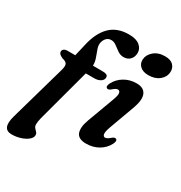

<svg xmlns="http://www.w3.org/2000/svg" viewBox="-216 -862 1133 1203"><g transform="rotate(30 351.0 -261.0)"><path d="M50.5 -408.5Q50.5 -419.5 59.2 -426.8Q68 -434 85.5 -434H141L161.5 -522Q182.5 -615.5 232.8 -665.5Q283 -715.5 369 -715.5Q421 -715.5 446.8 -693.8Q472.5 -672 472.5 -643Q472.5 -612.5 455 -593.8Q437.5 -575 408.5 -575Q384.5 -575 365 -588.5Q345.5 -602 327.5 -615.8Q309.5 -629.5 290 -629.5Q269.5 -629.5 256.2 -616.2Q243 -603 238 -581.5Q233.5 -561.5 242.2 -536.8Q251 -512 260.8 -485.5Q270.5 -459 269.5 -433L342 -432.5Q359.5 -432.5 369 -427.5Q378.5 -422.5 378.5 -409Q378.5 -392 361 -380.2Q343.5 -368.5 315.5 -368.5H255L151.5 16Q144.5 44 144.5 63.5Q144.5 78 152.2 87Q160 96 168 104.2Q176 112.5 176 125Q176 143 156.8 159Q137.5 175 107 185Q76.5 195 43 195Q-30.5 195 -1 91L113.5 -312.5Q122 -343 115.8 -357Q109.5 -371 81.5 -377Q62.5 -386 56.5 -393.2Q50.5 -400.5 50.5 -408.5ZM599 -554.5Q559.5 -554.5 538.8 -574.2Q518 -594 520 -623Q522 -657 552.5 -683.5Q583 -710 632.5 -710Q674 -710 693 -689.5Q712 -669 710 -640.5Q708 -604 677.5 -579.2Q647 -554.5 599 -554.5ZM554 -147.5Q541 -109.5 544.5 -94.8Q548 -80 560.5 -80Q574 -80 595.5 -99Q612.5 -114 623.5 -108.5Q638.5 -100.5 623 -71Q603.5 -33.5 564.5 -10.8Q525.5 12 475.5 12Q419 12 405.5 -23.5Q392 -59 415 -121L486.5 -314.5Q500.5 -352 496.8 -367Q493 -382 480.5 -382Q466.5 -382 445.5 -363Q428.5 -348 417.5 -353.5Q402 -361.5 417.5 -391Q437.5 -428.5 476 -451.2Q514.5 -474 563 -474Q614.5 -474 630.8 -438.8Q647 -403.5 623 -336.5Z"/></g></svg>

Font: Fraunces 9pt S000 SemiBold
Style: Italic
Weight: 600
Italic angle: -16°
Version: Version 1.000; ttfautohint (v1.8.3)